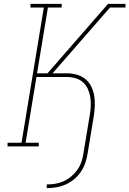

<svg xmlns="http://www.w3.org/2000/svg" viewBox="-20 -755 667 990"><path d="M221 215V196Q243 196 265 192.5Q287 189 308 179.5Q329 170 347 155Q365 140 378.5 121Q392 102 399.5 80.5Q407 59 410 37L443 -162Q447 -185 448 -208.5Q449 -232 445.5 -254Q442 -276 433 -296Q424 -316 408 -330.5Q392 -345 370 -351.5Q348 -358 325 -358H168L112 -19H180V0H19V-19H91L206 -716H137V-735H298V-716H227L171 -377H225L537 -735H627V-716H547L251 -377H325Q351 -377 376 -370Q401 -363 420 -347.5Q439 -332 450 -310Q461 -288 465.5 -263Q470 -238 469 -211.5Q468 -185 464 -159L431 41Q427 65 418.5 88.5Q410 112 395.5 133Q381 154 360.5 170.5Q340 187 317 197Q294 207 269.5 211Q245 215 221 215Z"/></svg>

Font: Iosevka Etoile Thin Oblique
Style: Regular
Weight: 100
Italic angle: -9°
Designer: Belleve Invis
Foundry: Belleve Invis
Version: Version 15.5.2; ttfautohint (v1.8.4)